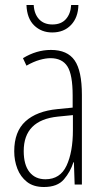

<svg xmlns="http://www.w3.org/2000/svg" viewBox="-20 -739 416 769"><path d="M184 -539Q250 -539 279 -497Q308 -455 308 -359V0H279L276 -89H274Q262 -51 236 -20.5Q210 10 156 10Q114 10 88 -10.5Q62 -31 49.5 -63.5Q37 -96 37 -133Q37 -212 82 -253Q127 -294 210 -302L271 -308V-356Q271 -440 250 -473Q229 -506 182 -506Q163 -506 138.5 -499Q114 -492 86 -476L72 -506Q126 -539 184 -539ZM212 -272Q75 -258 75 -134Q75 -79 98 -50Q121 -21 162 -21Q221 -21 246.5 -75.5Q272 -130 272 -218V-278ZM294 -719Q293 -669 264.5 -639Q236 -609 189 -609Q146 -609 117 -637Q88 -665 86 -719H115Q117 -683 136.5 -662Q156 -641 190 -641Q225 -641 244 -662.5Q263 -684 265 -719Z"/></svg>

Font: Noto Sans Tamil ExtraCondensed ExtraLight
Style: Regular
Weight: 200
Width: 2
Designer: Jelle Bosma - Monotype Design Team
Foundry: Monotype Imaging Inc.
Version: Version 2.004; ttfautohint (v1.8.4.7-5d5b)